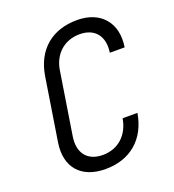

<svg xmlns="http://www.w3.org/2000/svg" viewBox="-136 -846 872 961"><g transform="rotate(-20 300.0 -365.0)"><path d="M263 10C396 10 486 -68 508 -200H429C415 -115 356 -61 274 -61C193 -61 151 -114 163 -197L216 -533C229 -616 289 -669 370 -669C451 -669 494 -615 481 -530H560C580 -656 508 -740 382 -740C248 -740 159 -664 137 -533L84 -197C64 -70 133 10 263 10Z"/></g></svg>

Font: JetBrains Mono Light
Style: Italic
Weight: 336
Italic angle: -9°
Monospace: yes
Designer: Philipp Nurullin, Konstantin Bulenkov
Foundry: JetBrains
Version: Version 2.305